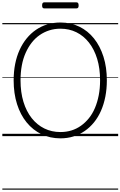

<svg xmlns="http://www.w3.org/2000/svg" viewBox="-20 -1167 1033 1646"><path d="M498 19Q409 19 335.5 -16.5Q262 -52 208.5 -117.5Q155 -183 126 -274.5Q97 -366 97 -478Q97 -553 110 -618.5Q123 -684 148 -739Q173 -794 208.5 -837.5Q244 -881 288.5 -911.5Q333 -942 386 -958Q439 -974 498 -974Q587 -974 660 -938.5Q733 -903 785.5 -837.5Q838 -772 867 -681Q896 -590 896 -478Q896 -404 883 -338Q870 -272 845.5 -216.5Q821 -161 785.5 -117.5Q750 -74 705.5 -43.5Q661 -13 609 3Q557 19 498 19ZM498 -35Q548 -35 592 -48.5Q636 -62 674 -89Q712 -116 742.5 -154Q773 -192 794 -241.5Q815 -291 826.5 -350.5Q838 -410 838 -478Q838 -581 813 -662.5Q788 -744 742.5 -802Q697 -860 635 -890.5Q573 -921 498 -921Q448 -921 403.5 -907Q359 -893 320.5 -866.5Q282 -840 252 -801.5Q222 -763 200 -714Q178 -665 167 -605.5Q156 -546 156 -478Q156 -376 181 -294Q206 -212 252 -154Q298 -96 360.5 -65.5Q423 -35 498 -35ZM360 -1095Q349 -1095 345 -1101.5Q341 -1108 341 -1120Q341 -1133 345 -1140Q349 -1147 360 -1147H635Q646 -1147 650 -1140Q654 -1133 654 -1120Q654 -1108 650 -1101.5Q646 -1095 635 -1095ZM0 449H993V459H0ZM0 -20H993V0H0ZM0 -505H993V-500H0ZM0 -969H993V-959H0Z"/></svg>

Font: Playwrite IT Trad Guides
Style: Regular
Weight: 400
Designer: Veronika Burian, José Scaglione
Foundry: TypeTogether
Version: Version 1.003